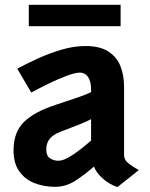

<svg xmlns="http://www.w3.org/2000/svg" viewBox="-20 -748 609 780"><path d="M203 11Q160 11 121.5 -3.5Q83 -18 59 -50.8Q35 -83.5 35 -137Q35 -210.5 76.8 -252Q118.5 -293.5 206 -322Q256.5 -338.5 294.2 -351.5Q332 -364.5 350 -374V-385Q350 -417.5 337.8 -435.2Q325.5 -453 305 -453Q285.5 -453 251.2 -440.2Q217 -427.5 178.5 -408.8Q140 -390 107 -372L50 -469Q84.5 -487.5 131 -509Q177.5 -530.5 228.5 -545.8Q279.5 -561 327 -561Q387 -561 421.2 -538.2Q455.5 -515.5 469.8 -478Q484 -440.5 484 -396V-119Q484 -97.5 503.8 -82.8Q523.5 -68 544 -57L457 12Q425 1.5 397.8 -22.5Q370.5 -46.5 362 -71.5Q329 -42.5 289.2 -15.8Q249.5 11 203 11ZM217 -95Q234.5 -95 258 -108.2Q281.5 -121.5 305.8 -140.5Q330 -159.5 350 -177V-264Q336.5 -256 301 -241.8Q265.5 -227.5 226.5 -213Q195 -201 181.5 -183.5Q168 -166 168 -140.5Q168 -114.5 183.2 -104.8Q198.5 -95 217 -95ZM97 -728.5H470V-641.5H97Z"/></svg>

Font: Junction
Style: Bold
Weight: 700
Designer: Caroline Hadilaksono
Foundry: Caroline Hadilaksono, Tyler Finck, The League of Moveable Type
Version: Version 2.000; ttfautohint (v1.8.3)